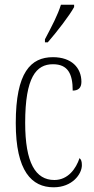

<svg xmlns="http://www.w3.org/2000/svg" viewBox="-20 -786 398 816"><path d="M171 -619V-606H183C223 -652 276 -721 295 -756V-766H239C225 -721 201 -676 171 -619ZM208 10C287 10 328 -46 328 -84C328 -100 325 -108 318 -114C303 -69 269 -21 211 -21C131 -21 87 -94 87 -264C87 -458 134 -513 205 -513C268 -513 289 -473 289 -401C311 -401 326 -411 326 -438C326 -498 284 -543 205 -543C111 -543 47 -479 47 -263C47 -58 115 10 208 10Z"/></svg>

Font: Noto Serif Tamil ExtraCondensed ExtraLight
Style: Regular
Weight: 200
Width: 2
Designer: Indian Type Foundry, Tom Grace, and the Monotype Design Team
Foundry: Monotype Imaging Inc.
Version: Version 2.004